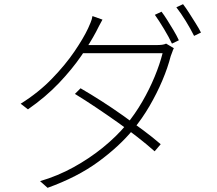

<svg xmlns="http://www.w3.org/2000/svg" viewBox="-20 -850 1040 920"><path d="M754 -794Q767 -777 782 -753Q797 -729 812 -704Q827 -679 837 -657L804 -641Q790 -671 766 -711Q742 -751 722 -779ZM857 -830Q871 -812 886.5 -787.5Q902 -763 917.5 -738.5Q933 -714 943 -694L910 -678Q893 -712 870 -749.5Q847 -787 825 -815ZM366 -427Q416 -398 467.5 -365Q519 -332 569 -296.5Q619 -261 665.5 -226.5Q712 -192 750 -159L721 -125Q685 -157 639 -193Q593 -229 542 -265Q491 -301 439.5 -335.5Q388 -370 339 -400ZM813 -619Q809 -612 805 -599.5Q801 -587 798 -581Q784 -526 758 -464.5Q732 -403 696.5 -342Q661 -281 617 -228Q551 -148 450.5 -74.5Q350 -1 208 50L172 18Q257 -7 333 -49Q409 -91 473 -143Q537 -195 584 -251Q627 -303 661.5 -362.5Q696 -422 721 -482.5Q746 -543 759 -595H362L383 -634H727Q745 -634 756.5 -635.5Q768 -637 776 -641ZM471 -756Q463 -742 454.5 -725.5Q446 -709 440 -697Q413 -646 369.5 -582.5Q326 -519 263 -452.5Q200 -386 114 -326L79 -353Q164 -406 228.5 -472.5Q293 -539 336.5 -603Q380 -667 402 -714Q406 -723 413.5 -740.5Q421 -758 423 -773Z"/></svg>

Font: Noto Sans JP Thin ExtraLight
Style: Regular
Weight: 250
Version: Version 2.004-H2;hotconv 1.0.118;makeotfexe 2.5.65603